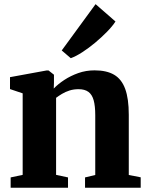

<svg xmlns="http://www.w3.org/2000/svg" viewBox="-20 -882 692 902"><path d="M86.5 -60.5V-443.5L27 -463.5V-519.5L199 -551H208L233.5 -531V-493.5L232.5 -466Q252.5 -487 282.2 -506.5Q312 -526 348 -538.8Q384 -551.5 424.5 -551.5Q481 -551.5 516.2 -530.8Q551.5 -510 568.2 -464.2Q585 -418.5 585 -343V-60L641 -49V0H379.5V-48.5L427.5 -60V-340.5Q427.5 -384 420 -411Q412.5 -438 395.2 -450.5Q378 -463 349 -463Q326 -463 306.5 -456.8Q287 -450.5 271.2 -441Q255.5 -431.5 243.5 -422.5V-60.5L299.5 -48.5V0H30V-48.5ZM312 -609 270 -645 429 -862.5 522.5 -781Q508 -758.5 482.5 -732.5Q457 -706.5 426.8 -681.2Q396.5 -656 366.8 -636.8Q337 -617.5 313.5 -609Z"/></svg>

Font: Merriweather 60pt ExtraBold
Style: Regular
Weight: 800
Version: Version 2.100